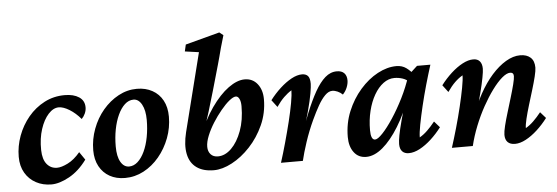

<svg xmlns="http://www.w3.org/2000/svg" viewBox="-46 -818 2801 965"><g transform="rotate(-5 1354.0 -336.0)"><path d="M248 -375Q220.7 -375 195.8 -347.7Q170.9 -320.3 155.8 -273.9Q140.6 -227.5 141.6 -168.9Q142.6 -121.1 162.6 -97.2Q182.6 -73.2 213.9 -73.2Q236.3 -73.2 268.6 -89.4Q300.8 -105.5 331.1 -141.6L358.4 -101.6Q318.4 -46.9 268.6 -19.5Q218.8 7.8 178.7 7.8Q135.7 7.8 101.1 -10.7Q66.4 -29.3 46.4 -63.5Q26.4 -97.7 26.4 -144.5Q26.4 -198.2 45.4 -250Q64.5 -301.8 99.1 -343.3Q133.8 -384.8 180.7 -409.2Q227.5 -433.6 283.2 -433.6Q328.1 -433.6 355.5 -415.5Q382.8 -397.5 382.8 -363.3Q382.8 -347.7 376 -332.5Q369.1 -317.4 358.4 -306.6Q332 -337.9 301.8 -356.4Q271.5 -375 248 -375Z M549.8 7.8Q505.9 7.8 472.7 -10.7Q439.5 -29.3 420.9 -63.5Q402.3 -97.7 402.3 -144.5Q402.3 -200.2 421.9 -252.4Q441.4 -304.7 475.6 -345.2Q509.8 -385.7 554.2 -409.7Q598.6 -433.6 647.5 -433.6Q691.4 -433.6 725.1 -415Q758.8 -396.5 777.3 -362.3Q795.9 -328.1 795.9 -280.3Q795.9 -224.6 776.4 -172.9Q756.8 -121.1 722.7 -80.1Q688.5 -39.1 644 -15.6Q599.6 7.8 549.8 7.8ZM575.2 -47.9Q598.6 -47.9 618.7 -65.9Q638.7 -84 653.3 -115.2Q668 -146.5 675.8 -187.5Q683.6 -228.5 683.6 -273.4Q683.6 -322.3 667.5 -351.6Q651.4 -380.9 626 -380.9Q601.6 -380.9 581.5 -362.3Q561.5 -343.8 546.9 -312Q532.2 -280.3 524.4 -239.7Q516.6 -199.2 516.6 -154.3Q516.6 -103.5 532.7 -75.7Q548.8 -47.9 575.2 -47.9Z M974.6 -112.3Q974.6 -88.9 987.8 -74.2Q1001 -59.6 1024.4 -59.6Q1060.5 -59.6 1092.3 -90.8Q1124 -122.1 1144 -176.3Q1164.1 -230.5 1164.1 -300.8Q1164.1 -324.2 1157.2 -337.9Q1150.4 -351.6 1139.6 -351.6Q1127 -351.6 1106.4 -335Q1085.9 -318.4 1063 -290.5Q1040 -262.7 1020 -231Q1000 -199.2 987.3 -168Q974.6 -136.7 974.6 -112.3ZM875 -194.3 974.6 -589.8 904.3 -599.6 912.1 -633.8 1085 -679.7 1104.5 -664.1Q1093.8 -628.9 1086.4 -602.1Q1079.1 -575.2 1074.2 -555.7Q1069.3 -536.1 1064.5 -520.5L1028.3 -393.6Q1013.7 -342.8 997.1 -288.6Q980.5 -234.4 955.1 -162.1H947.3Q979.5 -248 1022 -308.6Q1064.5 -369.1 1108.9 -401.4Q1153.3 -433.6 1191.4 -433.6Q1231.4 -433.6 1255.4 -403.3Q1279.3 -373 1279.3 -326.2Q1279.3 -256.8 1252 -196.3Q1224.6 -135.7 1181.6 -89.8Q1138.7 -43.9 1089.8 -18.1Q1041 7.8 998 7.8Q944.3 7.8 911.1 -16.1Q877.9 -40 868.7 -85.4Q859.4 -130.9 875 -194.3Z M1625 -337.9Q1606.4 -337.9 1588.4 -319.8Q1570.3 -301.8 1552.7 -271Q1535.2 -240.2 1516.6 -200.2Q1492.2 -147.5 1474.1 -92.8Q1456.1 -38.1 1447.3 0H1336.9Q1351.6 -45.9 1366.2 -98.6Q1380.9 -151.4 1393.6 -202.6Q1406.2 -253.9 1413.6 -295.4Q1420.9 -336.9 1420.9 -358.4Q1401.4 -346.7 1382.3 -328.1Q1363.3 -309.6 1343.8 -281.2L1316.4 -317.4Q1340.8 -349.6 1369.6 -376Q1398.4 -402.3 1427.2 -418Q1456.1 -433.6 1480.5 -433.6Q1500 -433.6 1510.3 -422.4Q1520.5 -411.1 1520.5 -382.8Q1520.5 -369.1 1514.6 -334.5Q1508.8 -299.8 1493.2 -242.2Q1477.5 -184.6 1446.3 -99.6H1442.4Q1470.7 -175.8 1495.6 -237.3Q1520.5 -298.8 1545.4 -342.8Q1570.3 -386.7 1597.2 -410.2Q1624 -433.6 1656.2 -433.6Q1680.7 -433.6 1693.4 -420.4Q1706.1 -407.2 1706.1 -383.8Q1706.1 -367.2 1698.7 -348.6Q1691.4 -330.1 1676.8 -314.5Q1666 -325.2 1651.9 -331.5Q1637.7 -337.9 1625 -337.9Z M1766.6 7.8Q1727.5 7.8 1705.1 -22Q1682.6 -51.8 1682.6 -99.6Q1682.6 -168.9 1707.5 -229Q1732.4 -289.1 1772.9 -335.4Q1813.5 -381.8 1861.8 -407.7Q1910.2 -433.6 1957 -433.6Q1985.4 -433.6 2006.3 -418.5Q2027.3 -403.3 2048.8 -376L2019.5 -344.7Q2003.9 -361.3 1983.4 -368.2Q1962.9 -375 1941.4 -375Q1912.1 -375 1885.7 -355.5Q1859.4 -335.9 1839.4 -301.3Q1819.3 -266.6 1808.1 -221.2Q1796.9 -175.8 1796.9 -124Q1796.9 -100.6 1802.2 -87.9Q1807.6 -75.2 1818.4 -75.2Q1832 -75.2 1856.9 -101.6Q1881.8 -127.9 1911.1 -172.4Q1940.4 -216.8 1967.3 -270.5Q1994.1 -324.2 2011.7 -378.9L2025.4 -393.6L2060.5 -425.8H2127.9Q2113.3 -379.9 2098.1 -326.7Q2083 -273.4 2070.8 -222.2Q2058.6 -170.9 2050.8 -129.9Q2043 -88.9 2043 -66.4Q2063.5 -78.1 2082.5 -96.7Q2101.6 -115.2 2121.1 -139.6L2148.4 -108.4Q2124 -76.2 2095.2 -49.8Q2066.4 -23.4 2037.1 -7.8Q2007.8 7.8 1981.4 7.8Q1960 7.8 1948.2 -4.9Q1936.5 -17.6 1936.5 -42Q1936.5 -57.6 1941.9 -86.4Q1947.3 -115.2 1960 -162.6Q1972.7 -210 1994.1 -281.2H2003.9Q1972.7 -193.4 1932.6 -128.4Q1892.6 -63.5 1850.1 -27.8Q1807.6 7.8 1766.6 7.8Z M2517.6 7.8Q2493.2 7.8 2480.5 -4.9Q2467.8 -17.6 2467.8 -42Q2467.8 -57.6 2475.1 -87.4Q2482.4 -117.2 2493.7 -153.8Q2504.9 -190.4 2515.6 -226.1Q2526.4 -261.7 2533.7 -290.5Q2541 -319.3 2541 -332Q2541 -350.6 2523.4 -350.6Q2505.9 -350.6 2481.9 -330.1Q2458 -309.6 2432.1 -274.4Q2406.2 -239.3 2381.3 -194.3Q2356.4 -149.4 2336.4 -99.1Q2316.4 -48.8 2304.7 0H2199.2Q2213.9 -45.9 2229 -98.6Q2244.1 -151.4 2256.3 -202.6Q2268.6 -253.9 2276.4 -295.4Q2284.2 -336.9 2284.2 -358.4Q2263.7 -346.7 2244.6 -328.1Q2225.6 -309.6 2206.1 -281.2L2178.7 -317.4Q2203.1 -349.6 2231.9 -376Q2260.7 -402.3 2290 -418Q2319.3 -433.6 2344.7 -433.6Q2366.2 -433.6 2377.4 -420.4Q2388.7 -407.2 2388.7 -382.8Q2388.7 -369.1 2382.8 -337.9Q2377 -306.6 2364.7 -258.8Q2352.5 -210.9 2332 -143.6H2323.2Q2343.8 -205.1 2373 -258.3Q2402.3 -311.5 2437 -350.6Q2471.7 -389.6 2508.8 -411.6Q2545.9 -433.6 2581.1 -433.6Q2614.3 -433.6 2633.3 -416.5Q2652.3 -399.4 2652.3 -365.2Q2652.3 -350.6 2645 -320.8Q2637.7 -291 2626.5 -254.4Q2615.2 -217.8 2604 -180.7Q2592.8 -143.6 2585.4 -113.3Q2578.1 -83 2578.1 -66.4Q2598.6 -78.1 2617.7 -96.7Q2636.7 -115.2 2656.2 -139.6L2683.6 -108.4Q2659.2 -76.2 2630.4 -49.8Q2601.6 -23.4 2572.3 -7.8Q2543 7.8 2517.6 7.8Z"/></g></svg>

Font: Crimson Pro SemiBold
Style: Italic
Weight: 600
Italic angle: -12°
Designer: Jacques Le Bailly
Foundry: Baron von Fonthausen
Version: Version 1.003